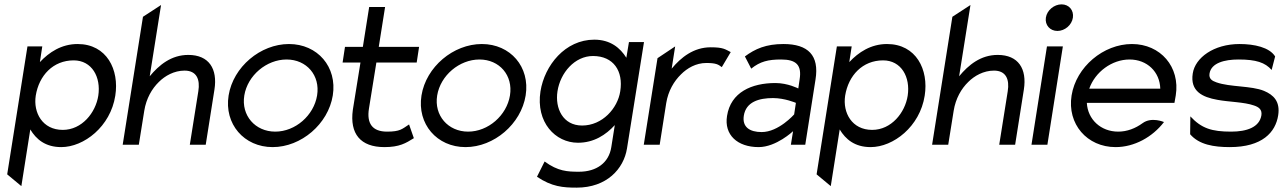

<svg xmlns="http://www.w3.org/2000/svg" viewBox="-20 -664 5896 881"><path d="M13 136 78 190 119 -70C146 -25 188 11 261 11C365 11 487 -83 509 -225C528 -344 470 -462 336 -462C262 -462 205 -424 163 -379L174 -451H106ZM144 -225C159 -318 224 -387 318 -387C402 -387 444 -310 431 -225C419 -147 356 -68 268 -68C175 -68 132 -147 144 -225Z M543 0H617L642 -156C651 -212 677 -257 709 -288C737 -316 779 -340 827 -340C882 -340 899 -300 890 -245L851 0H924L964 -253C979 -348 939 -412 844 -412C766 -412 710 -366 667 -314L719 -641L636 -587Z M1029 -226C1008 -95 1100 11 1231 11C1362 11 1486 -95 1507 -226C1528 -357 1437 -462 1306 -462C1175 -462 1050 -357 1029 -226ZM1101 -226C1116 -318 1203 -391 1295 -391C1387 -391 1450 -318 1435 -226C1420 -134 1335 -60 1243 -60C1151 -60 1086 -134 1101 -226Z M1552 -377H1634L1599 -160C1584 -50 1634 11 1744 11C1813 11 1842 -7 1879 -30L1857 -93C1825 -72 1816 -60 1756 -60C1688 -60 1662 -98 1673 -166L1707 -377H1892L1903 -449H1718L1747 -632H1674L1645 -449H1563Z M1914 -226C1893 -95 1985 11 2116 11C2247 11 2371 -95 2392 -226C2413 -357 2322 -462 2191 -462C2060 -462 1935 -357 1914 -226ZM1986 -226C2001 -318 2088 -391 2180 -391C2272 -391 2335 -318 2320 -226C2305 -134 2220 -60 2128 -60C2036 -60 1971 -134 1986 -226Z M2460 -245C2438 -103 2528 -9 2632 -9C2705 -9 2760 -45 2801 -90L2785 11C2774 83 2717 124 2637 124C2584 124 2540 122 2479 77L2444 147C2512 193 2564 197 2626 197C2764 197 2842 111 2857 17L2935 -471H2866L2854 -399C2826 -444 2781 -482 2707 -482C2573 -482 2479 -364 2460 -245ZM2538 -245C2551 -330 2617 -407 2701 -407C2795 -407 2841 -338 2826 -245C2814 -167 2744 -88 2651 -88C2563 -88 2526 -167 2538 -245Z M2934 0H3007L3037 -191C3046 -247 3073 -292 3105 -323C3133 -351 3173 -375 3221 -375C3266 -375 3276 -368 3292 -356L3333 -425C3307 -438 3299 -447 3241 -447C3163 -447 3105 -401 3062 -349L3078 -451L2997 -397Z M3316 -132C3302 -45 3364 11 3461 11C3542 11 3619 -62 3619 -62L3609 0H3675L3722 -299C3740 -410 3688 -462 3575 -462C3495 -462 3445 -440 3398 -405L3427 -349C3468 -382 3505 -391 3564 -391C3633 -391 3660 -366 3649 -299L3643 -258C3643 -258 3595 -283 3538 -283C3429 -283 3333 -241 3316 -132ZM3393 -133C3403 -197 3463 -214 3527 -214C3581 -214 3632 -192 3632 -192L3624 -139C3624 -139 3553 -58 3475 -58C3420 -58 3385 -81 3393 -133Z M3727 136 3792 190 3833 -70C3860 -25 3902 11 3975 11C4079 11 4201 -83 4223 -225C4242 -344 4184 -462 4050 -462C3976 -462 3919 -424 3877 -379L3888 -451H3820ZM3858 -225C3873 -318 3938 -387 4032 -387C4116 -387 4158 -310 4145 -225C4133 -147 4070 -68 3982 -68C3889 -68 3846 -147 3858 -225Z M4257 0H4331L4356 -156C4365 -212 4391 -257 4423 -288C4451 -316 4493 -340 4541 -340C4596 -340 4613 -300 4604 -245L4565 0H4638L4678 -253C4693 -348 4653 -412 4558 -412C4480 -412 4424 -366 4381 -314L4433 -641L4350 -587Z M4779 -583C4774 -549 4798 -522 4832 -522C4866 -522 4898 -549 4903 -583C4908 -617 4885 -644 4851 -644C4817 -644 4784 -617 4779 -583ZM4713 0H4786L4857 -451H4784Z M4897 -226C4876 -95 4968 11 5099 11C5185 11 5268 -35 5321 -104C5321 -104 5264 -129 5223 -99C5190 -75 5152 -60 5111 -60C5031 -60 4971 -116 4967 -192H5369L5375 -226C5396 -357 5305 -462 5174 -462C5043 -462 4918 -357 4897 -226ZM4978 -257C5005 -334 5082 -391 5163 -391C5244 -391 5302 -334 5304 -257Z M5453 -327C5440 -245 5498 -218 5566 -206C5618 -196 5689 -196 5734 -180C5755 -173 5772 -162 5768 -135C5759 -80 5701 -60 5629 -60C5540 -60 5493 -75 5442 -130L5441 -48C5482 0 5550 11 5623 11C5772 11 5833 -57 5845 -135C5855 -199 5823 -229 5780 -247C5722 -271 5624 -264 5562 -286C5542 -293 5526 -302 5530 -327C5538 -375 5598 -391 5663 -391C5744 -391 5785 -377 5815 -343L5831 -405C5805 -447 5735 -462 5668 -462C5549 -462 5464 -399 5453 -327Z"/></svg>

Font: Charger Pro
Style: Obl
Weight: 400
Designer: Jasper
Foundry: Cannot Into Space Fonts
Version: Version 1.09